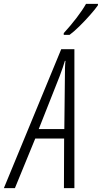

<svg xmlns="http://www.w3.org/2000/svg" viewBox="-86 -971 526 991"><path d="M-66 0 230 -717H298V0H244L245 -256H96L-9 0ZM114 -305H246L249 -579Q249 -601 249.5 -621Q250 -641 252 -657H249Q245 -642 238 -622.5Q231 -603 222 -578ZM243 -800Q278 -838 309 -878.5Q340 -919 358 -951H420L419 -943Q405 -923 378.5 -893Q352 -863 323.5 -835Q295 -807 273 -791H243Z"/></svg>

Font: Noto Sans ExtraCondensed Light
Style: Italic
Weight: 300
Width: 2
Italic angle: -12°
Designer: Monotype Design Team
Foundry: Monotype Imaging Inc.
Version: Version 2.013; ttfautohint (v1.8.4.7-5d5b)